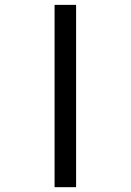

<svg xmlns="http://www.w3.org/2000/svg" viewBox="-20 -776 540 792"><path d="M205.1 -3.9V-755.9H293.9V-3.9Z"/></svg>

Font: MotoyaLCedar
Style: W3 mono
Weight: 400
Version: Version 1.01